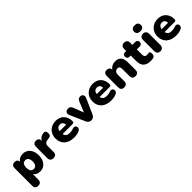

<svg xmlns="http://www.w3.org/2000/svg" viewBox="310 -2247 3940 3940"><g transform="rotate(-45 2280.0 -277.0)"><path d="M140 189C198 189 230 158 230 99V-59C258 -17 314 11 376 11C503 11 591 -87 591 -246C591 -406 502 -503 376 -503C310 -503 253 -473 226 -426C221 -475 191 -501 139 -501C83 -501 52 -470 52 -412V99C52 158 83 189 140 189ZM320 -120C265 -120 227 -158 227 -246C227 -335 265 -372 320 -372C374 -372 412 -335 412 -246C412 -158 374 -120 320 -120Z M763 9C821 9 853 -23 853 -81V-245C853 -309 884 -340 954 -347L977 -349C1033 -354 1050 -383 1049 -431C1048 -486 1029 -505 990 -503C921 -501 868 -466 845 -408V-412C845 -470 814 -501 759 -501C703 -501 672 -470 672 -412V-81C672 -23 703 9 763 9Z M1365 11C1418 11 1473 1 1519 -21C1595 -56 1562 -173 1475 -141C1440 -126 1398 -120 1370 -120C1296 -120 1256 -146 1244 -210H1529C1561 -210 1575 -222 1575 -249C1575 -404 1481 -503 1333 -503C1183 -503 1074 -398 1074 -247C1074 -89 1184 11 1365 11ZM1341 -388C1393 -388 1425 -357 1429 -294H1243C1252 -356 1287 -388 1341 -388Z M1861 9C1909 9 1940 -13 1961 -60L2107 -388C2134 -448 2105 -501 2046 -501C1999 -501 1976 -485 1955 -431L1866 -213L1782 -430C1761 -486 1737 -501 1695 -501C1618 -501 1592 -448 1618 -388L1761 -61C1782 -13 1814 9 1861 9Z M2440 11C2493 11 2548 1 2594 -21C2670 -56 2637 -173 2550 -141C2515 -126 2473 -120 2445 -120C2371 -120 2331 -146 2319 -210H2604C2636 -210 2650 -222 2650 -249C2650 -404 2556 -503 2408 -503C2258 -503 2149 -398 2149 -247C2149 -89 2259 11 2440 11ZM2416 -388C2468 -388 2500 -357 2504 -294H2318C2327 -356 2362 -388 2416 -388Z M2815 9C2874 9 2905 -23 2905 -81V-273C2905 -330 2939 -367 2993 -367C3033 -367 3054 -344 3054 -284V-81C3054 -23 3086 9 3143 9C3200 9 3232 -23 3232 -81V-291C3232 -435 3176 -503 3059 -503C2992 -503 2934 -475 2900 -424C2895 -474 2865 -501 2814 -501C2758 -501 2727 -470 2727 -412V-81C2727 -23 2758 9 2815 9Z M3591 11C3611 11 3649 6 3668 -1C3699 -13 3709 -41 3709 -81C3709 -130 3694 -139 3673 -138C3658 -138 3640 -132 3622 -132C3571 -132 3549 -155 3549 -204V-361H3631C3674 -361 3699 -385 3699 -427C3699 -469 3674 -492 3631 -492H3549V-554C3549 -613 3517 -644 3460 -644C3403 -644 3371 -613 3371 -554V-492H3337C3294 -492 3270 -469 3270 -427C3270 -385 3294 -361 3337 -361H3371V-198C3371 -58 3442 11 3591 11Z M3864 -572C3928 -572 3963 -602 3963 -658C3963 -713 3928 -743 3864 -743C3801 -743 3766 -713 3766 -658C3766 -602 3801 -572 3864 -572ZM3864 9C3923 9 3954 -26 3954 -88V-404C3954 -467 3922 -501 3864 -501C3807 -501 3776 -467 3776 -404V-88C3776 -26 3807 9 3864 9Z M4325 11C4378 11 4433 1 4479 -21C4555 -56 4522 -173 4435 -141C4400 -126 4358 -120 4330 -120C4256 -120 4216 -146 4204 -210H4489C4521 -210 4535 -222 4535 -249C4535 -404 4441 -503 4293 -503C4143 -503 4034 -398 4034 -247C4034 -89 4144 11 4325 11ZM4301 -388C4353 -388 4385 -357 4389 -294H4203C4212 -356 4247 -388 4301 -388Z"/></g></svg>

Font: Nunito Black
Style: Regular
Weight: 900
Designer: Vernon Adams
Foundry: Vernon Adams
Version: Version 3.602